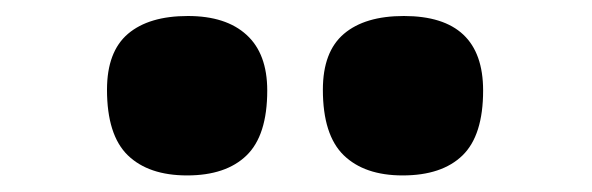

<svg xmlns="http://www.w3.org/2000/svg" viewBox="-20 -853 721 234"><path d="M470.7 -639.2Q424.3 -639.2 398.9 -663.8Q373.5 -688.5 373.5 -743.7Q373.5 -790 399.2 -811.8Q424.8 -833.5 472.2 -833.5Q568.8 -833.5 568.8 -742.7Q568.8 -688 543.7 -663.6Q518.6 -639.2 470.7 -639.2ZM208 -639.2Q161.1 -639.2 135.7 -663.8Q110.4 -688.5 110.4 -743.7Q110.4 -790 136 -811.8Q161.6 -833.5 209 -833.5Q255.4 -833.5 280.5 -810.5Q305.7 -787.6 305.7 -742.7Q305.7 -688 280.5 -663.6Q255.4 -639.2 208 -639.2Z"/></svg>

Font: Pinar-DS3-FD ExtraBold
Style: Regular
Weight: 800
Designer: Amin Abedi
Version: Version 3.000